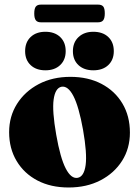

<svg xmlns="http://www.w3.org/2000/svg" viewBox="-20 -820 617 852"><path d="M292.5 -479Q371 -479 430.5 -447.8Q490 -416.5 523.2 -360.8Q556.5 -305 556.5 -231.5Q556.5 -161.5 521.8 -106.5Q487 -51.5 425.8 -19.8Q364.5 12 284.5 12Q205.5 12 146.2 -19Q87 -50 53.8 -105.5Q20.5 -161 20.5 -233.5Q20.5 -303.5 55.5 -359Q90.5 -414.5 151.8 -446.8Q213 -479 292.5 -479ZM325 -31Q353 -36.5 360 -87.5Q367 -138.5 348.5 -244Q330 -347 305.8 -393.8Q281.5 -440.5 252.5 -435Q225 -429 218 -378.2Q211 -327.5 229.5 -222Q247.5 -119 271.8 -72.2Q296 -25.5 325 -31ZM181.5 -508Q140.5 -508 116 -531Q91.5 -554 91.5 -593Q91.5 -632.5 116 -655.8Q140.5 -679 181.5 -679Q222.5 -679 247 -655.8Q271.5 -632.5 271.5 -593Q271.5 -554.5 247 -531.2Q222.5 -508 181.5 -508ZM394 -508Q353 -508 328.2 -531Q303.5 -554 303.5 -593Q303.5 -632 328.5 -655.5Q353.5 -679 394 -679Q436 -679 460.5 -655.8Q485 -632.5 485 -593Q485 -554.5 460.5 -531.2Q436 -508 394 -508ZM132 -760Q132 -782 139 -790.8Q146 -799.5 161 -799.5H415.5Q431 -799.5 438 -791.2Q445 -783 445 -760.5Q445 -739 438 -730Q431 -721 415.5 -721H161Q146 -721 139 -730Q132 -739 132 -760Z"/></svg>

Font: Fraunces 72pt S000 Black
Style: Regular
Weight: 900
Version: Version 1.000; ttfautohint (v1.8.3)